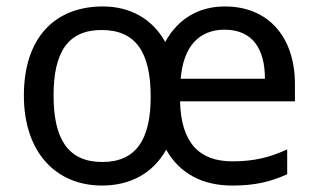

<svg xmlns="http://www.w3.org/2000/svg" viewBox="-20 -565 986 595"><path d="M677 -545C595 -545 531 -506 492 -435C452 -507 383 -545 299 -545C147 -545 54 -445 54 -269C54 -90 156 10 296 10C384 10 454 -28 495 -101C537 -27 608 10 699 10C770 10 816 -1 870 -25V-102C817 -78 770 -65 700 -65C597 -65 541 -123 538 -251H894V-304C894 -450 812 -545 677 -545ZM676 -473C763 -473 801 -413 801 -321H540C548 -420 596 -473 676 -473ZM295 -472C400 -472 447 -404 447 -265C447 -132 401 -63 297 -63C191 -63 146 -134 146 -269C146 -403 190 -472 295 -472Z"/></svg>

Font: Noto Sans Miao
Style: Regular
Weight: 400
Designer: Monotype Design Team
Foundry: Monotype Imaging Inc.
Version: Version 2.003